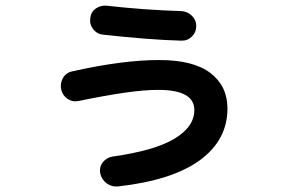

<svg xmlns="http://www.w3.org/2000/svg" viewBox="-20 -632 1040 697"><path d="M266.6 -265.6Q244.1 -260.7 225.6 -272.9Q207 -285.2 202.1 -307.1Q197.3 -329.1 208.5 -348.6Q219.7 -368.2 242.2 -373Q425.8 -414.1 557.6 -414.1Q682.6 -414.1 744.1 -366.7Q805.7 -319.3 805.7 -238.3Q805.7 -124 706.1 -50.8Q606.4 22.5 408.2 44.9Q384.8 46.9 366.7 33.2Q348.6 19.5 343.8 -2.9Q339.8 -25.4 353 -42.5Q366.2 -59.6 387.7 -63.5Q541 -85 613.3 -128.4Q685.5 -171.9 685.5 -232.4Q685.5 -306.6 551.8 -305.7Q459 -305.7 266.6 -265.6ZM367.2 -611.3Q504.9 -595.7 636.7 -591.8Q660.2 -590.8 676.3 -575.2Q692.4 -559.6 692.4 -538.1Q692.4 -514.6 676.3 -499Q660.2 -483.4 637.7 -484.4Q526.4 -487.3 355.5 -505.9Q333 -507.8 318.8 -525.4Q304.7 -543 307.6 -565.4Q309.6 -587.9 327.1 -600.6Q344.7 -613.3 367.2 -611.3Z"/></svg>

Font: Rounded-X Mgen+ 1mn bold
Style: Bold
Weight: 700
Designer: [Source Han Sans]
Ryoko NISHIZUKA  (kana & ideographs); Paul D. Hunt (Latin, Greek & Cyrillic); Wenlong ZHANG  (bopomofo
Version: Version 1.059.20150602